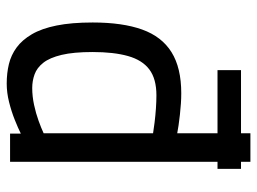

<svg xmlns="http://www.w3.org/2000/svg" viewBox="-117 -639 766 572"><g transform="rotate(90 266.0 -353.0)"><path d="M189 -618V-688H483V-618ZM229 10Q198 10 171 3.5Q144 -3 121.5 -19.5Q99 -36 82 -65Q65 -94 56 -138.5Q47 -183 47 -246Q47 -335 68 -393.5Q89 -452 135.5 -481Q182 -510 258 -510Q286 -510 321.5 -506Q357 -502 377 -498V-716H462V0H378V-32Q362 -24 337 -14Q312 -4 284 3Q256 10 229 10ZM242 -66Q267 -66 292.5 -71.5Q318 -77 340 -85Q362 -93 377 -100V-426Q365 -428 345 -430.5Q325 -433 303.5 -434.5Q282 -436 264 -436Q215 -436 187 -415Q159 -394 147 -351.5Q135 -309 135 -246Q135 -189 143.5 -153.5Q152 -118 167 -99Q182 -80 201.5 -73Q221 -66 242 -66Z"/></g></svg>

Font: Cairo Medium
Style: Regular
Weight: 500
Designer: Mohamed Gaber, Accademia di Belle Arti di Urbino
Foundry: Kief Type Foundry, Accademia di Belle Arti di Urbino
Version: Version 3.117